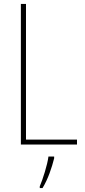

<svg xmlns="http://www.w3.org/2000/svg" viewBox="-20 -734 431 975"><path d="M86 0H371V-25H112V-714H86ZM255 70V61H226C221 102 197 178 182 212V221H196C224 175 243 118 255 70Z"/></svg>

Font: Noto Sans Malayalam Condensed Thin
Style: Regular
Weight: 100
Width: 3
Designer: Jelle Bosma - Monotype Design Team
Foundry: Monotype Imaging Inc.
Version: Version 2.104